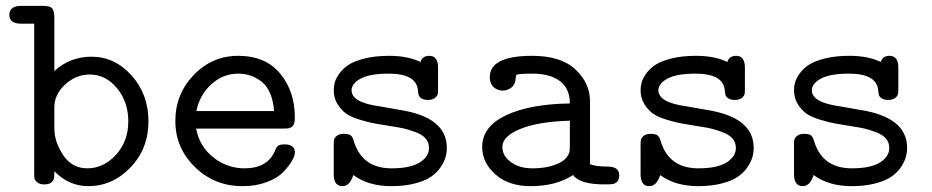

<svg xmlns="http://www.w3.org/2000/svg" viewBox="-20 -631 3190 657"><path d="M12 -580Q12 -611 53 -611H126Q151 -611 158.5 -602.5Q166 -594 166 -570V-388Q220 -437 293 -437Q373 -437 430.5 -372.5Q488 -308 488 -216Q488 -122 426.5 -58Q365 6 282 6Q216 6 166 -45Q166 -29 165 -21.5Q164 -14 156 -7Q148 0 132 0Q116 0 107.5 -7Q99 -14 98 -21Q97 -28 97 -41V-550H52Q12 -550 12 -580ZM166 -191Q166 -146 196 -100.5Q226 -55 279 -55Q334 -55 376.5 -101Q419 -147 419 -216Q419 -282 380.5 -329Q342 -376 287 -376Q240 -376 203 -342Q166 -308 166 -264Z M795 -440Q888 -440 938.5 -379.5Q989 -319 989 -228Q989 -215 986 -207Q983 -199 976.5 -195.5Q970 -192 964.5 -191.5Q959 -191 949 -191H651Q663 -129 710.5 -92Q758 -55 817 -55Q895 -55 921 -115Q926 -129 933 -133Q940 -137 954 -137Q989 -137 989 -109Q989 -98 979 -80.5Q969 -63 949.5 -42.5Q930 -22 893 -8Q856 6 810 6Q714 6 647 -59.5Q580 -125 580 -217Q580 -309 643 -374.5Q706 -440 795 -440ZM652 -251H918Q912 -321 877 -350Q842 -379 795 -379Q743 -379 703 -342.5Q663 -306 652 -251Z M1122 -35V-132Q1122 -145 1123 -152Q1124 -159 1132.5 -166Q1141 -173 1157 -173Q1175 -173 1181.5 -166.5Q1188 -160 1192 -144Q1221 -55 1320 -55Q1384 -55 1416 -75Q1448 -95 1448 -125Q1448 -144 1436 -157.5Q1424 -171 1400.5 -179.5Q1377 -188 1361.5 -191.5Q1346 -195 1319 -199Q1283 -205 1262.5 -208.5Q1242 -212 1211 -221.5Q1180 -231 1163.5 -243Q1147 -255 1134.5 -275.5Q1122 -296 1122 -322Q1122 -335 1125.5 -348.5Q1129 -362 1141 -379Q1153 -396 1172.5 -409Q1192 -422 1228 -431Q1264 -440 1312 -440Q1375 -440 1419 -419Q1425 -440 1449 -440Q1479 -440 1479 -399V-330Q1479 -317 1478 -310Q1477 -303 1468.5 -296Q1460 -289 1444 -289Q1430 -289 1422 -294.5Q1414 -300 1412.5 -306Q1411 -312 1410 -323Q1404 -379 1310 -379Q1245 -379 1214 -362Q1183 -345 1183 -322Q1183 -280 1280 -267Q1287 -266 1348 -255Q1509 -230 1509 -125Q1509 -109 1504.5 -93Q1500 -77 1487.5 -58.5Q1475 -40 1454.5 -26Q1434 -12 1399 -3Q1364 6 1319 6Q1241 6 1189 -32Q1177 6 1152 6Q1122 6 1122 -35Z M1630 -128Q1630 -198 1711.5 -236.5Q1793 -275 1930 -277Q1930 -328 1896 -353.5Q1862 -379 1802 -379Q1780 -379 1766 -378Q1751 -377 1748 -375Q1745 -373 1745 -367Q1744 -342 1730 -331.5Q1716 -321 1701 -321Q1682 -321 1669 -333Q1656 -345 1656 -367Q1656 -440 1801 -440Q1900 -440 1949.5 -393Q1999 -346 1999 -285V-69Q2020 -61 2059 -61Q2099 -61 2099 -31Q2099 -16 2091.5 -9Q2084 -2 2075.5 -1Q2067 0 2049 0Q1964 0 1941 -32Q1883 6 1795 6Q1721 6 1675.5 -34Q1630 -74 1630 -128ZM1699 -128Q1699 -98 1728 -76.5Q1757 -55 1802 -55Q1855 -55 1891 -72Q1909 -80 1918 -91.5Q1927 -103 1928.5 -111Q1930 -119 1930 -134V-218Q1823 -215 1761 -190Q1699 -165 1699 -128Z M2172 -35V-132Q2172 -145 2173 -152Q2174 -159 2182.5 -166Q2191 -173 2207 -173Q2225 -173 2231.5 -166.5Q2238 -160 2242 -144Q2271 -55 2370 -55Q2434 -55 2466 -75Q2498 -95 2498 -125Q2498 -144 2486 -157.5Q2474 -171 2450.5 -179.5Q2427 -188 2411.5 -191.5Q2396 -195 2369 -199Q2333 -205 2312.5 -208.5Q2292 -212 2261 -221.5Q2230 -231 2213.5 -243Q2197 -255 2184.5 -275.5Q2172 -296 2172 -322Q2172 -335 2175.5 -348.5Q2179 -362 2191 -379Q2203 -396 2222.5 -409Q2242 -422 2278 -431Q2314 -440 2362 -440Q2425 -440 2469 -419Q2475 -440 2499 -440Q2529 -440 2529 -399V-330Q2529 -317 2528 -310Q2527 -303 2518.5 -296Q2510 -289 2494 -289Q2480 -289 2472 -294.5Q2464 -300 2462.5 -306Q2461 -312 2460 -323Q2454 -379 2360 -379Q2295 -379 2264 -362Q2233 -345 2233 -322Q2233 -280 2330 -267Q2337 -266 2398 -255Q2559 -230 2559 -125Q2559 -109 2554.5 -93Q2550 -77 2537.5 -58.5Q2525 -40 2504.5 -26Q2484 -12 2449 -3Q2414 6 2369 6Q2291 6 2239 -32Q2227 6 2202 6Q2172 6 2172 -35Z M2697 -35V-132Q2697 -145 2698 -152Q2699 -159 2707.5 -166Q2716 -173 2732 -173Q2750 -173 2756.5 -166.5Q2763 -160 2767 -144Q2796 -55 2895 -55Q2959 -55 2991 -75Q3023 -95 3023 -125Q3023 -144 3011 -157.5Q2999 -171 2975.5 -179.5Q2952 -188 2936.5 -191.5Q2921 -195 2894 -199Q2858 -205 2837.5 -208.5Q2817 -212 2786 -221.5Q2755 -231 2738.5 -243Q2722 -255 2709.5 -275.5Q2697 -296 2697 -322Q2697 -335 2700.5 -348.5Q2704 -362 2716 -379Q2728 -396 2747.5 -409Q2767 -422 2803 -431Q2839 -440 2887 -440Q2950 -440 2994 -419Q3000 -440 3024 -440Q3054 -440 3054 -399V-330Q3054 -317 3053 -310Q3052 -303 3043.5 -296Q3035 -289 3019 -289Q3005 -289 2997 -294.5Q2989 -300 2987.5 -306Q2986 -312 2985 -323Q2979 -379 2885 -379Q2820 -379 2789 -362Q2758 -345 2758 -322Q2758 -280 2855 -267Q2862 -266 2923 -255Q3084 -230 3084 -125Q3084 -109 3079.5 -93Q3075 -77 3062.5 -58.5Q3050 -40 3029.5 -26Q3009 -12 2974 -3Q2939 6 2894 6Q2816 6 2764 -32Q2752 6 2727 6Q2697 6 2697 -35Z"/></svg>

Font: CMU Typewriter Text
Style: Regular
Weight: 500
Monospace: yes
Version: Version 0.7.0